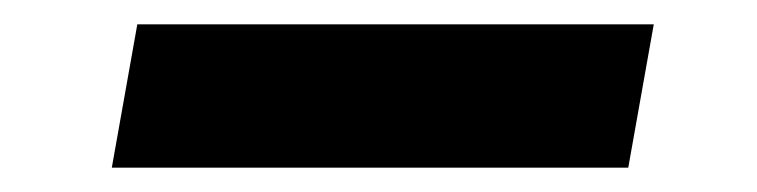

<svg xmlns="http://www.w3.org/2000/svg" viewBox="-20 -436 623 158"><path d="M93 -416H518L497 -298H72Z"/></svg>

Font: SVN-Poppins SemiBold
Style: Italic
Weight: 600
Italic angle: -10°
Designer: Ninad Kale (Devanagari), Jonny Pinhorn (Latin)
Foundry: Indian Type Foundry
Version: Version 3.002 2017; ttfautohint (v1.8.3)